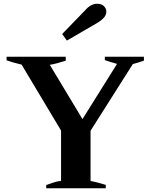

<svg xmlns="http://www.w3.org/2000/svg" viewBox="-20 -1002 801 1022"><path d="M311 -821 433 -947Q463 -982 497 -982Q521 -982 533.5 -969Q546 -956 546 -940Q546 -923 533.5 -908.5Q521 -894 496 -879L336 -786ZM226 -17Q232 -19 257 -28Q282 -37 305 -39V-307L95 -658Q44 -670 15 -681V-700H330V-679Q278 -662 245 -657L419 -368L603 -662Q563 -673 538 -682V-700H746V-679Q717 -669 687 -661L462 -306V-39Q485 -35 543 -18V0H226Z"/></svg>

Font: Trirong
Style: Bold
Weight: 700
Designer: Katatrad Team
Foundry: CadsonDemak
Version: Version 1.001